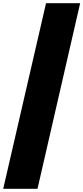

<svg xmlns="http://www.w3.org/2000/svg" viewBox="-56 -975 518 1193"><path d="M-36 198 230 -955H442L177 198Z"/></svg>

Font: Poppins Black
Style: Regular
Weight: 900
Designer: Ninad Kale (Devanagari), Jonny Pinhorn (Latin)
Foundry: Indian Type Foundry
Version: Version 3.200;PS 1.000;hotconv 16.6.54;makeotf.lib2.5.65590